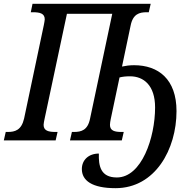

<svg xmlns="http://www.w3.org/2000/svg" viewBox="-39 -734 995 1004"><path d="M565 250C773 250 884 46 884 -153C884 -320 789 -393 662 -393C638 -393 618 -390 599 -386L644 -600C656 -661 690 -670 728 -670H739L749 -714H131L122 -670H133C169 -670 195 -664 195 -633C195 -626 192 -614 190 -602L87 -114C73 -53 39 -44 2 -44H-9L-19 0H252L262 -44H251C215 -44 189 -50 189 -81C189 -88 192 -102 194 -112L311 -662H548L432 -114C420 -53 386 -44 348 -44H337L327 0H598L608 -44H596C561 -44 536 -50 536 -81C536 -88 538 -102 540 -111L586 -329C602 -333 618 -335 641 -335C712 -335 772 -288 772 -172C772 -15 702 194 572 194C486 194 476 132 478 69C424 69 389 103 389 150C389 210 442 250 565 250Z"/></svg>

Font: Noto Serif Condensed Medium
Style: Italic
Weight: 500
Width: 3
Italic angle: -12°
Designer: Monotype Design Team
Foundry: Monotype Imaging Inc.
Version: Version 2.013